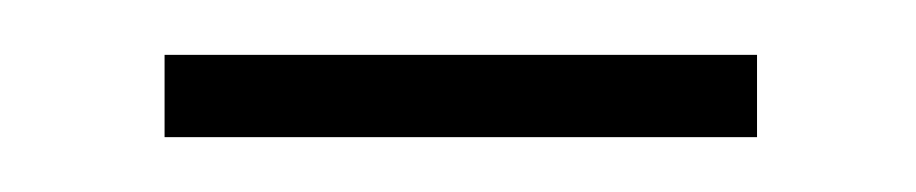

<svg xmlns="http://www.w3.org/2000/svg" viewBox="-20 -284 334 70"><path d="M40 -234H256V-264H40Z"/></svg>

Font: Source Sans Pro ExtraLight
Style: Regular
Weight: 200
Designer: Paul D. Hunt
Foundry: Adobe Systems Incorporated
Version: Version 3.006;hotconv 1.0.111;makeotfexe 2.5.65597